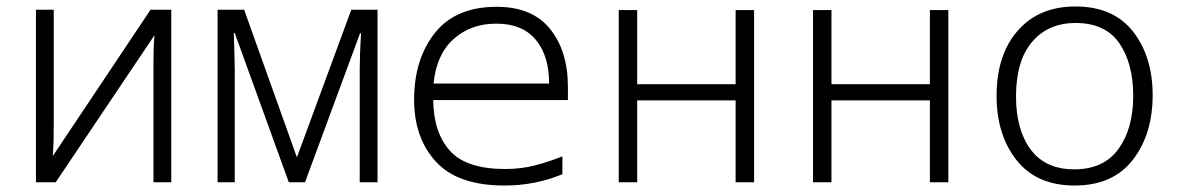

<svg xmlns="http://www.w3.org/2000/svg" viewBox="-20 -563 3640 593"><path d="M152 0 457 -454Q455 -428 454.5 -409Q454 -390 454 -365V0H509V-533H445L143 -81Q145 -110 145.5 -130Q146 -150 146 -179V-533H91V0Z M705 0V-346Q705 -370 704 -399Q703 -428 702 -461H705L872 0H922L1092 -460H1095Q1091 -394 1091 -347V0H1146V-533H1065L897 -77L734 -533H652V0Z M1717 -25V-80Q1674 -63 1631.5 -52Q1589 -41 1540 -41Q1420 -41 1369.5 -97.5Q1319 -154 1318 -254H1734V-295Q1734 -405 1679 -473.5Q1624 -542 1514 -542Q1387 -542 1323 -461Q1259 -380 1259 -255Q1259 -137 1326.5 -63.5Q1394 10 1538 10Q1633 10 1717 -25ZM1513 -490Q1593 -490 1634.5 -440.5Q1676 -391 1676 -305H1319Q1328 -395 1381 -442.5Q1434 -490 1513 -490Z M1948 0V-253H2252V0H2309V-532H2252V-303H1948V-532H1891V0Z M2548 0V-253H2852V0H2909V-532H2852V-303H2548V-532H2491V0Z M3540 -269Q3540 -388 3479.5 -465.5Q3419 -543 3301 -543Q3189 -543 3123.5 -468.5Q3058 -394 3058 -267Q3058 -146 3120 -68Q3182 10 3299 10Q3417 10 3478.5 -69Q3540 -148 3540 -269ZM3118 -265Q3118 -375 3167.5 -433.5Q3217 -492 3302 -492Q3394 -492 3437 -429.5Q3480 -367 3480 -267Q3480 -166 3434.5 -103Q3389 -40 3298 -40Q3209 -40 3163.5 -101Q3118 -162 3118 -265Z"/></svg>

Font: Noto Sans Mono UI Light
Style: Regular
Weight: 300
Designer: Monotype Design team
Foundry: Monotype Imaging Inc.
Version: 1.000